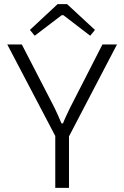

<svg xmlns="http://www.w3.org/2000/svg" viewBox="-20 -904 599 924"><path d="M543 -690 308 -240H251L15 -690H85L243 -384Q252 -366 260 -347Q268 -328 276 -310H283Q290 -328 299 -347Q308 -366 316 -383L473 -690ZM312 -291V0H246V-291ZM303 -884 437 -760 414 -732 285 -831H277L147 -732L124 -760L257 -884Z"/></svg>

Font: Exo 2 Light
Style: Regular
Weight: 300
Designer: Natanael Gama
Foundry: Natanael Gama
Version: Version 2.010